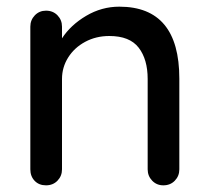

<svg xmlns="http://www.w3.org/2000/svg" viewBox="-20 -556 629 576"><path d="M518 -320V-48Q518 -28 504.5 -14Q491 0 470 0Q450 0 436.5 -14Q423 -28 423 -48V-319Q423 -378 396 -413Q369 -448 308 -448Q268 -448 235.5 -430.5Q203 -413 184.5 -383.5Q166 -354 166 -319V-48Q166 -28 152.5 -14Q139 0 118 0Q97 0 84 -13.5Q71 -27 71 -48V-476Q71 -496 84.5 -510Q98 -524 118 -524Q139 -524 152.5 -510Q166 -496 166 -476V-441Q192 -481 238.5 -508.5Q285 -536 338 -536Q518 -536 518 -320Z"/></svg>

Font: Quicksand Medium
Style: Regular
Weight: 500
Designer: Andrew Paglinawan
Foundry: Andrew Paglinawan
Version: Version 3.000